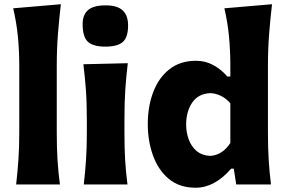

<svg xmlns="http://www.w3.org/2000/svg" viewBox="-20 -860 1328 895"><path d="M55.2 0Q62 -59.6 65.9 -116.2Q69.8 -172.9 69.8 -242.2V-554.2Q69.8 -622.6 63.5 -688.5Q57.1 -754.4 41.5 -821.3L263.7 -840.3Q255.9 -773.9 250.2 -702.9Q244.6 -631.8 244.6 -554.2V-242.2Q244.6 -172.9 248 -116.2Q251.5 -59.6 259.3 0Z M370.6 0Q377.4 -59.6 381.1 -116.2Q384.8 -172.9 384.8 -242.2V-298.3Q384.8 -382.3 380.4 -441.4Q376 -500.5 368.7 -560.5L575.7 -565.4Q568.4 -504.9 564.2 -444.6Q560.1 -384.3 560.1 -298.3V-242.2Q560.1 -172.9 563.2 -116.2Q566.4 -59.6 574.2 0ZM470.7 -642.6Q415 -642.6 390.1 -665Q365.2 -687.5 365.2 -748Q365.2 -791 390.4 -813Q415.5 -835 472.2 -835Q527.8 -835 552.5 -811Q577.1 -787.1 577.1 -741.7Q577.1 -685.5 552.2 -664.1Q527.3 -642.6 470.7 -642.6Z M892.1 15.1Q815.9 15.1 766.6 -26.4Q717.3 -67.9 693.1 -135.5Q668.9 -203.1 668.9 -281.2Q668.9 -364.7 694.6 -431.6Q720.2 -498.5 770.3 -537.6Q820.3 -576.7 894 -576.7Q937.5 -576.7 974.6 -556.4Q1011.7 -536.1 1039.6 -503.4H1053.7V-554.2Q1053.7 -622.6 1047.6 -688.5Q1041.5 -754.4 1025.9 -821.3L1248 -840.3Q1240.2 -773.9 1234.6 -702.9Q1229 -631.8 1229 -554.2V-242.2Q1229 -172.9 1232.4 -116.2Q1235.8 -59.6 1243.2 0H1081.1L1069.8 -73.7H1057.6Q980 15.1 892.1 15.1ZM959.5 -133.3Q1016.6 -136.7 1053.7 -193.4V-378.4Q1034.2 -401.4 1009.3 -413.3Q984.4 -425.3 960 -425.8Q903.8 -423.3 875.7 -381.3Q847.7 -339.4 847.7 -279.8Q847.7 -242.2 859.9 -209.5Q872.1 -176.8 896.7 -156Q921.4 -135.3 959.5 -133.3Z"/></svg>

Font: Pinar DS4-Bold
Style: Regular
Weight: 700
Designer: Amin Abedi
Version: Version 2.000